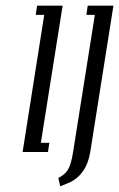

<svg xmlns="http://www.w3.org/2000/svg" viewBox="-20 -532 417 672"><path d="M184.1 90.8Q206.5 80.1 217.8 62Q229 43.9 235.8 0L312 -480H282.2L287.1 -512.2H377L295.9 0Q289.6 40 269.8 67.9Q250 95.7 220.2 107.9L190.9 120.1ZM59.1 0 134.8 -480H105L109.9 -512.2H199.2L123 -32.2H152.8L147.9 0Z"/></svg>

Font: Gawaa
Style: Italic
Weight: 400
Designer: T. Christopher White
Version: Version 1.0